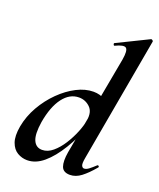

<svg xmlns="http://www.w3.org/2000/svg" viewBox="-138 -811 750 908"><g transform="rotate(20 237.5 -356.5)"><path d="M108 13Q82 13 59 -0.5Q36 -14 25 -44.5Q14 -75 23 -126Q33 -180 61 -229Q89 -278 128 -316.5Q167 -355 210 -377Q253 -399 294 -399Q327 -399 352.5 -383Q378 -367 380 -332L330 -246Q301 -171 265.5 -112.5Q230 -54 190.5 -20.5Q151 13 108 13ZM158 -57Q186 -57 211.5 -78.5Q237 -100 257.5 -132.5Q278 -165 292 -199.5Q306 -234 310 -260Q318 -305 294.5 -327.5Q271 -350 239 -350Q192 -350 158.5 -305.5Q125 -261 111 -180Q101 -116 114 -86.5Q127 -57 158 -57ZM322 9Q288 9 279 -16Q270 -41 278 -89L370 -589Q378 -637 365.5 -647Q353 -657 312 -637Q308 -636 306 -642Q304 -648 308 -649L463 -725Q468 -727 472 -723Q476 -719 475 -717L363 -89Q358 -61 362.5 -51.5Q367 -42 375 -42Q386 -42 399 -52Q412 -62 428 -77Q432 -81 436 -77Q440 -73 436 -69Q405 -32 378 -11.5Q351 9 322 9Z"/></g></svg>

Font: Cormorant Light
Style: Bold Italic
Weight: 700
Italic angle: -10°
Version: Version 4.000